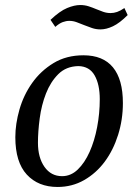

<svg xmlns="http://www.w3.org/2000/svg" viewBox="-20 -732 549 764"><path d="M41 -186Q41 -239 57.5 -296.5Q74 -354 108 -402Q142 -450 193 -481Q244 -512 312 -512Q390 -512 429.5 -464Q469 -416 469 -322Q469 -256 450 -195.5Q431 -135 397 -89Q363 -43 315 -15.5Q267 12 209 12Q132 12 86.5 -37.5Q41 -87 41 -186ZM292 -469Q243 -468 212 -437Q181 -406 163 -360Q145 -314 138 -261Q131 -208 131 -164Q131 -105 157 -68Q183 -31 227 -31Q262 -31 289.5 -57.5Q317 -84 336.5 -127.5Q356 -171 366.5 -226Q377 -281 377 -337Q377 -396 356.5 -432Q336 -468 292 -469ZM488 -672Q456 -640 429.5 -627.5Q403 -615 380 -615Q362 -615 346 -620.5Q330 -626 315 -632Q300 -638 285.5 -643.5Q271 -649 256 -649Q243 -649 229.5 -644Q216 -639 200 -625L181 -653Q218 -688 247 -700Q276 -712 299 -712Q317 -712 332.5 -707Q348 -702 362 -696Q376 -690 390.5 -685Q405 -680 420 -680Q433 -680 446 -684.5Q459 -689 475 -700Z"/></svg>

Font: PTSerifItalic
Style: Italic
Weight: 400
Italic angle: -12°
Designer: A.Korolkova, O.Umpeleva, V.Yefimov
Foundry: ParaType Ltd
Version: Version 1.000W OFL